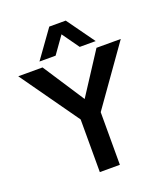

<svg xmlns="http://www.w3.org/2000/svg" viewBox="-158 -998 963 1107"><g transform="rotate(-20 323.5 -444.0)"><path d="M262 -323 9 -680H158L324 -426L489 -680H638L385 -323V0H262ZM275 -888H376L498 -718H400L326 -822L252 -718H153Z"/></g></svg>

Font: Teachers SemiBold
Style: Regular
Weight: 600
Designer: Alfredo Marco Pradil & Chank Diesel
Version: Version 0.009